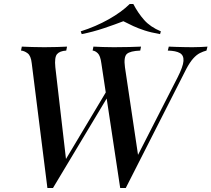

<svg xmlns="http://www.w3.org/2000/svg" viewBox="-20 -943 1066 968"><path d="M538 -480 247 5H219L140 -624Q136 -662 119 -674.5Q102 -687 86 -688L90 -708Q112 -707 141.5 -706Q171 -705 203 -705Q238 -705 268.5 -706Q299 -707 318 -708L314 -688Q281 -686 267.5 -670Q254 -654 259 -604L314 -130L298 -117L530 -505ZM875 -552Q903 -607 905 -635.5Q907 -664 887 -675.5Q867 -687 826 -688L831 -708Q848 -707 869 -706.5Q890 -706 911.5 -705.5Q933 -705 950 -705Q975 -705 992.5 -706Q1010 -707 1026 -708L1021 -688Q1005 -684 988 -675.5Q971 -667 954 -648Q937 -629 919 -595L614 5H586L491 -624Q486 -662 473 -674.5Q460 -687 447 -688L451 -708Q471 -707 498 -706Q525 -705 554 -705Q596 -705 632.5 -706Q669 -707 691 -708L687 -688Q636 -686 619.5 -671Q603 -656 610 -604L678 -148L663 -137ZM602 -836Q561 -820 504.5 -801Q448 -782 392 -771L387 -785Q463 -809 528.5 -846Q594 -883 634 -923H652Q676 -877 707 -842Q738 -807 791 -785L787 -771Q741 -779 709 -789.5Q677 -800 652 -811.5Q627 -823 602 -836Z"/></svg>

Font: Playfair Display Medium
Style: Italic
Weight: 500
Italic angle: -14°
Designer: Claus Eggers Sørensen
Foundry: Claus Eggers Sørensen
Version: Version 1.203